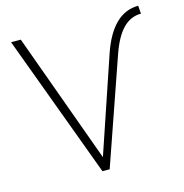

<svg xmlns="http://www.w3.org/2000/svg" viewBox="-105 -802 863 899"><g transform="rotate(-15 327.0 -352.5)"><path d="M282 0 25 -694H72L301 -63L457 -524Q519 -705 644 -705L647 -666Q597 -666 559.5 -628Q522 -590 494 -509L317 0Z"/></g></svg>

Font: Cantarell Light
Style: Regular
Weight: 300
Designer: Dave Crossland, Nikolaus Waxweiler, Florian Fecher, Jacques Le Bailly, Eben Sorkin, Alexei Vanyashin, Alexios Zavras, Em
Version: Version 0.303